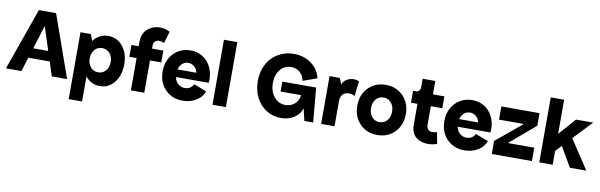

<svg xmlns="http://www.w3.org/2000/svg" viewBox="-54 -1235 6187 1979"><g transform="rotate(10 3039.0 -245.5)"><path d="M3.9 0 233.9 -649.9H414.1L644 0H483.9L436 -147.9H211.9L166 0ZM245.1 -252H401.9L321.8 -500Z M987.8 12.2Q894.5 12.2 835.9 -62V200.2H695.8V-500H803.7L830.1 -432.1Q858.4 -470.2 898.4 -491.2Q938.5 -512.2 985.8 -512.2Q1078.6 -512.2 1138.2 -439Q1197.8 -365.7 1197.8 -252Q1197.8 -136.7 1138.7 -62.3Q1079.6 12.2 987.8 12.2ZM866.9 -342.3Q835.9 -306.6 835.9 -251Q835.9 -195.3 866.9 -159.7Q897.9 -124 945.8 -124Q993.7 -124 1024.9 -159.7Q1056.2 -195.3 1056.2 -251Q1056.2 -306.6 1024.9 -342.3Q993.7 -377.9 945.8 -377.9Q897.9 -377.9 866.9 -342.3Z M1311.5 -512.2Q1311.5 -551.8 1325.2 -584.7Q1338.9 -617.7 1361.3 -638.9Q1383.8 -660.2 1413.6 -673.6Q1443.4 -687 1475.1 -689.9Q1506.8 -692.9 1539.3 -686.3Q1571.8 -679.7 1599.6 -664.1L1563.5 -540Q1538.1 -552.7 1513.2 -553.5Q1488.3 -554.2 1470 -539.6Q1451.7 -524.9 1451.7 -500V-461.9H1569.8V-337.9H1451.7V0H1311.5V-337.9H1235.8V-461.9H1311.5Z M1853.5 12.2Q1742.2 12.2 1670.9 -61.5Q1599.6 -135.3 1599.6 -250Q1599.6 -363.8 1669.7 -438Q1739.7 -512.2 1847.7 -512.2Q1908.2 -512.2 1957.8 -486.8Q2007.3 -461.4 2037.4 -419.7Q2067.4 -377.9 2081.1 -324.7Q2094.7 -271.5 2087.9 -215.8H1745.6Q1753.9 -171.9 1783.2 -146Q1812.5 -120.1 1853.5 -120.1Q1885.3 -120.1 1908.9 -135.3Q1932.6 -150.4 1941.9 -175.8L2077.6 -124Q2056.6 -63.5 1995.1 -25.6Q1933.6 12.2 1853.5 12.2ZM1746.6 -295.9H1943.8Q1938 -333.5 1910.4 -357.7Q1882.8 -381.8 1845.7 -381.8Q1810.1 -381.8 1783.7 -358.4Q1757.3 -335 1746.6 -295.9Z M2165.5 0V-680.2H2305.7V0Z M2883.3 12.2Q2797.4 12.2 2728.8 -31Q2660.2 -74.2 2621.6 -151.1Q2583 -228 2583 -324.2Q2583 -397.9 2607.2 -461.2Q2631.3 -524.4 2673.8 -568.4Q2716.3 -612.3 2775.6 -637.2Q2835 -662.1 2903.3 -662.1Q3008.3 -662.1 3086.7 -604.5Q3165 -546.9 3183.1 -456.1L3037.1 -403.8Q3027.8 -457 2990.2 -490.5Q2952.6 -523.9 2899.4 -523.9Q2828.6 -523.9 2783.9 -469.2Q2739.3 -414.6 2739.3 -328.1Q2739.3 -241.7 2786.1 -184.8Q2833 -127.9 2905.3 -127.9Q2962.4 -127.9 3002.4 -163.8Q3042.5 -199.7 3047.4 -255.9H2833V-359.9H3187L3219.2 0H3127L3097.2 -127Q3079.1 -64.5 3020.8 -26.1Q2962.4 12.2 2883.3 12.2Z M3302.7 0V-500H3410.6L3435.1 -437Q3453.6 -484.4 3506.3 -503.7Q3559.1 -522.9 3610.8 -500L3592.8 -344.2Q3564.5 -357.9 3537.4 -359.4Q3510.3 -360.8 3489.3 -351.1Q3468.3 -341.3 3455.6 -318.8Q3442.9 -296.4 3442.9 -264.2V0Z M3890.6 12.2Q3779.3 12.2 3708 -61.5Q3636.7 -135.3 3636.7 -250Q3636.7 -364.7 3708 -438.5Q3779.3 -512.2 3890.6 -512.2Q4002.4 -512.2 4073.7 -438.5Q4145 -364.7 4145 -250Q4145 -135.3 4073.7 -61.5Q4002.4 12.2 3890.6 12.2ZM3811.5 -344Q3780.8 -308.1 3780.8 -251Q3780.8 -193.8 3811.5 -158Q3842.3 -122.1 3890.6 -122.1Q3939 -122.1 3970 -158.2Q4001 -194.3 4001 -251Q4001 -307.6 3970 -343.8Q3939 -379.9 3890.6 -379.9Q3842.3 -379.9 3811.5 -344Z M4516.6 -3.9Q4477.1 9.3 4437.7 12Q4398.4 14.6 4363.8 5.4Q4329.1 -3.9 4302.5 -23.2Q4275.9 -42.5 4260.3 -75.7Q4244.6 -108.9 4244.6 -151.9V-376H4176.8V-500H4204.6Q4226.1 -500 4239.3 -514.4Q4252.4 -528.8 4252.4 -551.8V-640.1H4384.8V-500H4504.4V-376H4384.8V-180.2Q4384.8 -151.4 4400.1 -134.5Q4415.5 -117.7 4439.7 -116.2Q4463.9 -114.7 4492.7 -124Z M4802.2 12.2Q4690.9 12.2 4619.6 -61.5Q4548.3 -135.3 4548.3 -250Q4548.3 -363.8 4618.4 -438Q4688.5 -512.2 4796.4 -512.2Q4856.9 -512.2 4906.5 -486.8Q4956.1 -461.4 4986.1 -419.7Q5016.1 -377.9 5029.8 -324.7Q5043.5 -271.5 5036.6 -215.8H4694.3Q4702.6 -171.9 4731.9 -146Q4761.2 -120.1 4802.2 -120.1Q4834 -120.1 4857.7 -135.3Q4881.3 -150.4 4890.6 -175.8L5026.4 -124Q5005.4 -63.5 4943.8 -25.6Q4882.3 12.2 4802.2 12.2ZM4695.3 -295.9H4892.6Q4886.7 -333.5 4859.1 -357.7Q4831.5 -381.8 4794.4 -381.8Q4758.8 -381.8 4732.4 -358.4Q4706.1 -335 4695.3 -295.9Z M5088.4 0V-136.2L5360.4 -361.8H5100.6V-500H5500.5V-368.2L5232.4 -140.1H5508.8V0Z M5906.2 0 5785.2 -207 5726.1 -145V0H5585.9V-680.2H5726.1V-323.2L5882.3 -500H6062L5877 -305.2L6078.1 0Z"/></g></svg>

Font: Apfel Grotezk
Style: Bold
Weight: 700
Designer: Luigi Gorlero
Foundry: Collletttivo
Version: Version 2.000;FEAKit 1.0